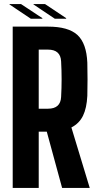

<svg xmlns="http://www.w3.org/2000/svg" viewBox="-20 -932 486 952"><path d="M43 0V-800H218Q319 -800 364 -758.5Q409 -717 413 -621Q414 -573 414 -538Q414 -503 413 -457Q410 -396 391.5 -358Q373 -320 334 -300L425 0H288L212 -279H172V0ZM172 -393H218Q280 -393 283 -451Q288 -539 283 -628Q280 -686 218 -686H172ZM133 -839 27 -910V-912H84L190 -842V-839ZM146 -910V-912H203L308 -842V-839H252Z"/></svg>

Font: Big Shoulders Display ExtraBold
Style: Regular
Weight: 800
Designer: Patric King
Foundry: XO Type Co
Version: Version 1.000; ttfautohint (v1.8.2)